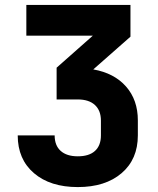

<svg xmlns="http://www.w3.org/2000/svg" viewBox="-20 -750 640 780"><path d="M359 -468Q444 -453 492 -398.5Q540 -344 540 -261V-200Q540 -103 474 -46.5Q408 10 296 10Q184 10 118 -46.5Q52 -103 52 -200H202Q202 -159 226.5 -137Q251 -115 296 -115Q342 -115 366 -137Q390 -159 390 -200V-260Q390 -301 365.5 -323.5Q341 -346 296 -346H210V-475L357 -605H87V-730H510V-601Z"/></svg>

Font: JetBrains Mono Extra Bold
Style: Regular
Weight: 800
Monospace: yes
Designer: Philipp Nurullin, Konstantin Bulenkov
Foundry: JetBrains
Version: 2.002